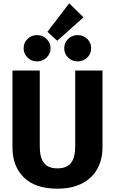

<svg xmlns="http://www.w3.org/2000/svg" viewBox="-20 -1117 691 1154"><path d="M325 17Q193 17 124 -50Q55 -117 55 -230V-693H219V-237Q219 -170 244.5 -137.5Q270 -105 325 -105Q381 -105 406.5 -137.5Q432 -170 432 -237V-693H596V-230Q596 -159 565.5 -103Q535 -47 474 -15Q413 17 325 17ZM324 -872 265 -926 396 -1097 482 -1013ZM284 -827Q284 -794 260 -771Q236 -748 203 -748Q169 -748 145.5 -771Q122 -794 122 -827Q122 -860 145.5 -883Q169 -906 203 -906Q236 -906 260 -883Q284 -860 284 -827ZM528 -827Q528 -794 504.5 -771Q481 -748 447 -748Q413 -748 389.5 -771Q366 -794 366 -827Q366 -860 389.5 -883Q413 -906 447 -906Q481 -906 504.5 -883Q528 -860 528 -827Z"/></svg>

Font: Fira Sans BGR
Style: Bold
Weight: 700
Designer: bBox Type GmbH & Carrois Corporate GbR & Edenspiekermann AG
Foundry: bBox Type GmbH & Carrois Corporate GbR & Edenspiekermann AG
Version: Version 4.301